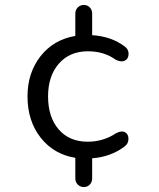

<svg xmlns="http://www.w3.org/2000/svg" viewBox="-20 -633 640 775"><path d="M318 122Q304 122 294 112Q284 102 284 87V4Q197 -10 144 -77.5Q91 -145 91 -244Q91 -339 143.5 -406Q196 -473 284 -488V-578Q284 -593 294 -603Q304 -613 318 -613Q333 -613 342.5 -603Q352 -593 352 -578V-491Q430 -486 484 -445Q500 -433 499 -414Q498 -395 483.5 -388Q469 -381 447 -392Q400 -426 335 -426Q261 -426 217.5 -376Q174 -326 174 -244Q174 -160 217 -110.5Q260 -61 334 -61Q397 -61 448 -95Q471 -107 485 -99Q499 -91 498.5 -71.5Q498 -52 482 -41Q427 0 352 6V87Q352 102 342.5 112Q333 122 318 122Z"/></svg>

Font: Nunito
Style: Regular
Weight: 400
Designer: Vernon Adams
Foundry: Vernon Adams
Version: Version 3.602